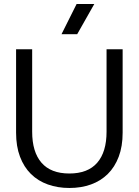

<svg xmlns="http://www.w3.org/2000/svg" viewBox="-20 -925 690 955"><path d="M325 10Q267 10 218 -7.5Q169 -25 134 -59.5Q99 -94 79.5 -145.5Q60 -197 60 -265V-680H140V-270Q140 -169 186.5 -115.5Q233 -62 325 -62Q417 -62 463.5 -115.5Q510 -169 510 -270V-680H590V-265Q590 -197 570.5 -145.5Q551 -94 516 -59.5Q481 -25 432.5 -7.5Q384 10 325 10ZM361 -905H449L364 -755H286Z"/></svg>

Font: CyStack Display
Style: Regular
Weight: 400
Designer: Weizhong Zhang
Foundry: 本地遙控
Version: Version 1.000;Glyphs 3.1.2 (3151)